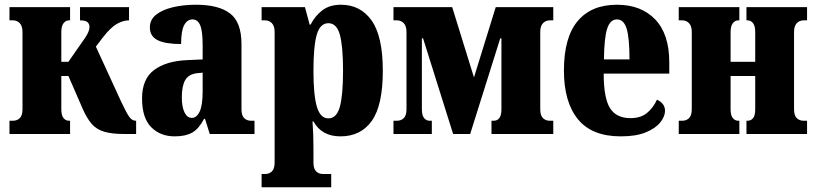

<svg xmlns="http://www.w3.org/2000/svg" viewBox="-20 -566 3449 811"><path d="M20 0V-56H35Q52 -56 63.5 -67Q75 -78 75 -105V-431Q75 -456 63.5 -468Q52 -480 35 -480H20V-536H276V-480H271Q258 -480 248.5 -468Q239 -456 239 -431V-305H269L340 -407Q348 -419 353 -430.5Q358 -442 358 -452Q358 -465 349.5 -472.5Q341 -480 318 -480V-536H525V-480Q500 -480 473.5 -465Q447 -450 413 -406L385 -369L493 -134Q516 -85 527.5 -70.5Q539 -56 553 -56H555V0H505Q453 0 420.5 -9.5Q388 -19 367.5 -42.5Q347 -66 329 -107L269 -245H239V-105Q239 -78 248.5 -67Q258 -56 271 -56H276V0Z M718 10Q657 10 618.5 -29Q580 -68 580 -150Q580 -232 630.5 -270Q681 -308 769 -312L836 -315V-374Q836 -435 825.5 -459.5Q815 -484 793 -484Q771 -484 758 -460Q745 -436 745 -380Q678 -380 645.5 -396.5Q613 -413 613 -450Q613 -483 639.5 -504Q666 -525 710.5 -535.5Q755 -546 808 -546Q904 -546 952 -509Q1000 -472 1000 -380V-105Q1000 -78 1011.5 -67Q1023 -56 1040 -56H1055V0H866L846 -64H842Q820 -22 792 -6Q764 10 718 10ZM790 -68Q811 -68 823.5 -95Q836 -122 836 -180V-259L814 -257Q777 -253 762.5 -228Q748 -203 748 -155Q748 -114 759.5 -91Q771 -68 790 -68Z M1085 225V169H1100Q1117 169 1128.5 158Q1140 147 1140 120V-431Q1140 -456 1128.5 -468Q1117 -480 1100 -480H1085V-536H1268L1288 -462H1292Q1310 -498 1341 -522Q1372 -546 1420 -546Q1503 -546 1550 -479Q1597 -412 1597 -267Q1597 -121 1550.5 -55.5Q1504 10 1418 10Q1339 10 1304 -53H1300Q1302 -27 1303 -0.5Q1304 26 1304 58V120Q1304 147 1315.5 158Q1327 169 1344 169H1379V225ZM1367 -66Q1402 -66 1415.5 -115Q1429 -164 1429 -267Q1429 -371 1415.5 -419.5Q1402 -468 1367 -468Q1332 -468 1318 -419.5Q1304 -371 1304 -267Q1304 -164 1318.5 -115Q1333 -66 1367 -66Z M1642 0V-56H1657Q1674 -56 1685.5 -67Q1697 -78 1697 -105V-431Q1697 -456 1685.5 -468Q1674 -480 1657 -480H1642V-536H1890L1982 -239L2074 -536H2317V-480H2302Q2285 -480 2273.5 -468Q2262 -456 2262 -431V-105Q2262 -78 2273.5 -67Q2285 -56 2302 -56H2317V0H2056V-56H2066Q2080 -56 2089 -67Q2098 -78 2098 -105V-404H2093L1966 0H1894L1767 -404H1762V-105Q1762 -78 1771.5 -67Q1781 -56 1794 -56H1804V0Z M2602 10Q2480 10 2421 -62.5Q2362 -135 2362 -268Q2362 -408 2420 -477Q2478 -546 2586 -546Q2688 -546 2747.5 -484Q2807 -422 2807 -303V-255H2530Q2530 -152 2556.5 -109.5Q2583 -67 2643 -67Q2686 -67 2712.5 -88.5Q2739 -110 2755 -145Q2789 -129 2789 -98Q2789 -74 2769 -49Q2749 -24 2708 -7Q2667 10 2602 10ZM2639 -315Q2639 -405 2627 -444.5Q2615 -484 2586 -484Q2557 -484 2544.5 -444.5Q2532 -405 2531 -315Z M2847 0V-56H2862Q2879 -56 2890.5 -67Q2902 -78 2902 -105V-431Q2902 -456 2890.5 -468Q2879 -480 2862 -480H2847V-536H3103V-480H3098Q3085 -480 3075.5 -468Q3066 -456 3066 -431V-305H3170V-431Q3170 -456 3161 -468Q3152 -480 3138 -480H3133V-536H3389V-480H3374Q3357 -480 3345.5 -468Q3334 -456 3334 -431V-105Q3334 -78 3345.5 -67Q3357 -56 3374 -56H3389V0H3133V-56H3138Q3152 -56 3161 -67Q3170 -78 3170 -105V-245H3066V-105Q3066 -78 3075.5 -67Q3085 -56 3098 -56H3103V0Z"/></svg>

Font: Noto Serif ExtraCondensed Black
Style: Regular
Weight: 900
Width: 2
Designer: Monotype Design Team
Foundry: Monotype Imaging Inc.
Version: Version 2.015; ttfautohint (v1.8.4.7-5d5b)